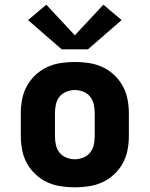

<svg xmlns="http://www.w3.org/2000/svg" viewBox="-20 -793 640 821"><path d="M300 8Q270 8 240 3.5Q210 -1 182.5 -13.5Q155 -26 132.5 -47Q110 -68 95.5 -94Q81 -120 75 -150Q69 -180 69 -210V-310Q69 -340 75 -370Q81 -400 95.5 -426Q110 -452 132.5 -473Q155 -494 182.5 -506.5Q210 -519 240 -523.5Q270 -528 300 -528Q330 -528 360 -523.5Q390 -519 417.5 -506.5Q445 -494 467.5 -473Q490 -452 504.5 -426Q519 -400 525 -370Q531 -340 531 -310V-210Q531 -180 525 -150Q519 -120 504.5 -94Q490 -68 467.5 -47Q445 -26 417.5 -13.5Q390 -1 360 3.5Q330 8 300 8ZM300 -112Q318 -112 336 -119Q354 -126 365.5 -140.5Q377 -155 381 -173.5Q385 -192 385 -210V-310Q385 -328 381 -346.5Q377 -365 365.5 -379.5Q354 -394 336 -401Q318 -408 300 -408Q282 -408 264 -401Q246 -394 234.5 -379.5Q223 -365 219 -346.5Q215 -328 215 -310V-210Q215 -192 219 -173.5Q223 -155 234.5 -140.5Q246 -126 264 -119Q282 -112 300 -112ZM244 -582 100 -707 178 -773 300 -642 422 -773 500 -707 356 -582Z"/></svg>

Font: Iosevka SS04 Heavy Extended
Style: Regular
Weight: 900
Width: 7
Monospace: yes
Designer: Belleve Invis
Foundry: Belleve Invis
Version: Version 19.0.0; ttfautohint (v1.8.4)